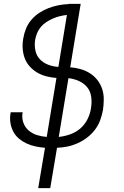

<svg xmlns="http://www.w3.org/2000/svg" viewBox="-20 -755 640 990"><path d="M177 215 212 7Q187 5 163 0Q139 -5 117.5 -15Q96 -25 78 -40Q60 -55 49 -75.5Q38 -96 34 -120Q30 -144 34 -169L35 -176H97L96 -171Q92 -145 101 -121Q110 -97 128.5 -81.5Q147 -66 171 -58.5Q195 -51 221 -49L271 -353Q244 -355 219 -361.5Q194 -368 172.5 -380.5Q151 -393 134 -411.5Q117 -430 108 -453.5Q99 -477 97 -503.5Q95 -530 100 -557Q104 -582 114 -607Q124 -632 142 -653Q160 -674 183 -689Q206 -704 231 -713.5Q256 -723 282 -728Q308 -733 334 -734V-735H396L342 -408Q370 -406 396 -398.5Q422 -391 444 -377Q466 -363 482 -342.5Q498 -322 506.5 -297Q515 -272 515 -244Q515 -216 511 -188Q506 -161 496.5 -135Q487 -109 469.5 -86Q452 -63 429 -45.5Q406 -28 380.5 -16.5Q355 -5 328 0.5Q301 6 274 7L239 215ZM281 -410 325 -678Q307 -676 288.5 -671.5Q270 -667 253 -659.5Q236 -652 219.5 -641.5Q203 -631 190.5 -616Q178 -601 171 -583.5Q164 -566 161 -548Q157 -521 162.5 -494.5Q168 -468 185.5 -449.5Q203 -431 228 -421.5Q253 -412 281 -410ZM283 -49Q312 -52 341 -62Q370 -72 393.5 -92Q417 -112 431 -140Q445 -168 449 -196Q454 -225 450.5 -254Q447 -283 430.5 -304Q414 -325 387.5 -337Q361 -349 333 -352Z"/></svg>

Font: Iosevka Light Extended
Style: Italic
Weight: 300
Width: 7
Italic angle: -9°
Monospace: yes
Designer: Belleve Invis
Foundry: Belleve Invis
Version: Version 32.5.0; ttfautohint (v1.8.4)